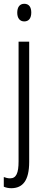

<svg xmlns="http://www.w3.org/2000/svg" viewBox="-29 -752 245 1013"><path d="M62 -685C62 -657 75 -639 99 -639C123 -639 136 -656 136 -686C136 -713 125 -732 99 -732C74 -732 62 -713 62 -685ZM32 241C90 240 125 202 125 102V-532H69V99C69 161 57 189 24 189C13 189 1 186 -9 182V233C2 238 15 241 32 241Z"/></svg>

Font: Noto Sans Bengali ExtraCondensed Light
Style: Regular
Weight: 300
Width: 2
Designer: Joana Ranito - Universal Thirst; Jelle Bosma - Monotype Design Team
Foundry: Universal Thirst ehf.
Version: Version 3.000